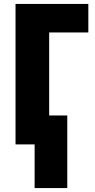

<svg xmlns="http://www.w3.org/2000/svg" viewBox="-20 -734 482 976"><path d="M429 -569H230V-147H322V222H156V0H59V-714H429Z"/></svg>

Font: Noto Sans UI CondBlack
Style: Regular
Weight: 900
Width: 3
Designer: Monotype Design Team
Foundry: Monotype Imaging Inc.
Version: Version 1.001